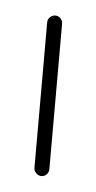

<svg xmlns="http://www.w3.org/2000/svg" viewBox="-33 -546 155 309"><g transform="rotate(5 44.5 -391.5)"><path d="M32.6 -274.4V-509.6Q32.6 -514.4 36.3 -518Q40 -521.5 44.8 -521.5Q49.6 -521.5 53.1 -518Q56.7 -514.4 56.7 -509.6V-274.4Q56.7 -269.3 53.1 -265.7Q49.6 -262.2 44.8 -262.2Q40 -262.2 36.3 -265.9Q32.6 -269.6 32.6 -274.4Z"/></g></svg>

Font: 26F Galaxy Hebrew Thin
Style: Regular
Weight: 100
Designer: C₂₉H₂₅N₃O₅
Version: Version 1.000